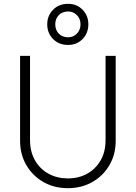

<svg xmlns="http://www.w3.org/2000/svg" viewBox="-20 -974 709 1004"><path d="M335 10Q263 10 206.5 -22.5Q150 -55 117.5 -111Q85 -167 85 -238V-682H137V-242Q137 -181 163 -135.5Q189 -90 234 -65.5Q279 -41 335 -41Q391 -41 435.5 -65.5Q480 -90 506 -135Q532 -180 532 -241V-682H585V-237Q585 -166 552 -110Q519 -54 462.5 -22Q406 10 335 10ZM336 -739Q288 -739 257.5 -770Q227 -801 227 -847Q227 -892 257.5 -923Q288 -954 336 -954Q382 -954 412 -923Q442 -892 442 -847Q442 -801 412 -770Q382 -739 336 -739ZM337 -779Q363 -779 382 -798Q401 -817 401 -847Q401 -876 382 -895Q363 -914 337 -914Q306 -914 287.5 -895Q269 -876 269 -847Q269 -817 287.5 -798Q306 -779 337 -779Z"/></svg>

Font: Outfit ExtraLight
Style: Regular
Weight: 200
Designer: Rodrigo Fuenzalida
Foundry: fragTYPE
Version: Version 1.100; ttfautohint (v1.8.4.7-5d5b);gftools[0.9.27]